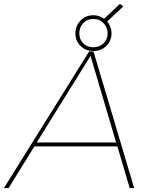

<svg xmlns="http://www.w3.org/2000/svg" viewBox="-62 -963 769 983"><path d="M416 -702Q375 -702 349.5 -728.5Q324 -755 324 -792Q324 -830 350 -857.5Q376 -885 416 -885Q432 -885 446 -880Q460 -875 471 -867L552 -943L569 -930L487 -853Q509 -826 509 -792Q509 -755 483 -728.5Q457 -702 416 -702ZM416 -721Q448 -721 468.5 -742Q489 -763 489 -792Q489 -822 468.5 -844Q448 -866 416 -866Q384 -866 364 -844.5Q344 -823 344 -792Q344 -762 364 -741.5Q384 -721 416 -721ZM625 0H602L539 -213.5H114L-18 0H-42L394.5 -700H416.5ZM532.5 -233.5 401.5 -677 126 -233.5Z"/></svg>

Font: Argentum Sans Thin
Style: Italic
Weight: 100
Italic angle: -11°
Designer: Julieta Ulanovsky (font), Cristiano Sobral (main changes and remaster)
Foundry: Julieta Ulanovsky (font), Cristiano Sobral (main changes and remaster)
Version: Version 2.007;June 15, 2022;FontCreator 14.0.0.2814 64-bit; 